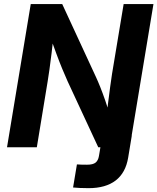

<svg xmlns="http://www.w3.org/2000/svg" viewBox="-20 -748 799 975"><path d="M351.1 204.1 370.6 86.9Q380.4 87.9 394.8 88.1Q409.2 88.4 421.9 88.4Q451.7 88.4 465.1 77.9Q478.5 67.4 482.4 44.4L500 -60.1H649.4L630.9 52.2Q618.2 129.4 567.4 168.5Q516.6 207.5 429.7 207.5Q405.8 207.5 385.3 206.5Q364.7 205.6 351.1 204.1ZM15.6 0 136.2 -727.5H295.9L467.3 -356.9Q477.1 -335.9 489.3 -305.4Q501.5 -274.9 514.2 -238.3Q526.9 -201.7 538.1 -161.6L519.5 -140.1Q522.9 -176.3 528.3 -220.7Q533.7 -265.1 539.3 -305.9Q544.9 -346.7 548.8 -372.1L607.9 -727.5H759.3L638.7 0H479L323.2 -335.4Q310.5 -363.3 296.4 -397.7Q282.2 -432.1 266.1 -475.6Q250 -519 231 -572.3L253.9 -582Q248 -527.8 242.2 -480.2Q236.3 -432.6 231.2 -395.5Q226.1 -358.4 222.2 -335.9L167 0Z"/></svg>

Font: Inter 24pt
Style: Bold Italic
Weight: 700
Italic angle: -9.3988°
Version: Version 4.001;git-66647c0bb